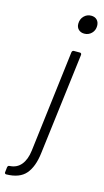

<svg xmlns="http://www.w3.org/2000/svg" viewBox="-204 -748 542 1001"><g transform="rotate(15 67.0 -248.0)"><path d="M102 -647Q102 -672 118 -688.5Q134 -705 157 -705Q177 -705 188.5 -693Q200 -681 200 -661Q200 -637 184 -621Q168 -605 145 -605Q126 -605 114 -616.5Q102 -628 102 -647ZM-66 199 -63 172Q-61 162 -52 162Q-13 160 10 132Q33 104 39 55L106 -494Q108 -504 117 -504H149Q158 -504 158 -494L90 55Q81 130 47.5 169Q14 208 -58 209Q-62 209 -64.5 206Q-67 203 -66 199Z"/></g></svg>

Font: Barlow Condensed Light
Style: Italic
Weight: 300
Width: 3
Italic angle: -7°
Designer: Jeremy Tribby
Foundry: Tribby Type
Version: Version 1.408